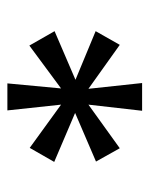

<svg xmlns="http://www.w3.org/2000/svg" viewBox="39 -814 414 533"><g transform="rotate(90 246.5 -547.0)"><path d="M211 -360 225 -509 106 -421 66 -491 201 -549 66 -605 104 -672 226 -585 210 -734H287L270 -585L391 -672L428 -606L293 -548L429 -490L390 -422L270 -509L286 -360Z"/></g></svg>

Font: DM Sans 12pt Medium
Style: Regular
Weight: 500
Version: Version 4.004;gftools[0.9.30]